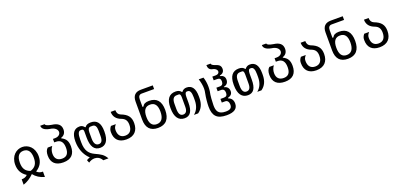

<svg xmlns="http://www.w3.org/2000/svg" viewBox="27 -1992 7171 3431"><g transform="rotate(-20 3612.5 -276.5)"><path d="M98.1 131.3C170.4 108.4 237.8 65.9 300.8 2.9C349.6 65.9 417 108.9 502.9 131.3V29.3C456.5 30.8 418 16.6 388.2 -14.2C480.5 -70.3 525.4 -148.9 525.4 -255.9C525.4 -423.8 414.1 -510.7 302.7 -510.7C190.9 -510.7 78.1 -422.9 78.1 -254.4C78.1 -148.9 122.1 -69.3 210 -14.2C184.1 14.6 146.5 29.3 98.1 29.3ZM300.8 -57.6C206.5 -88.4 168.5 -152.3 168.5 -260.3C168.5 -376 211.9 -440.4 300.3 -440.4C389.2 -440.4 434.1 -375 434.1 -258.8C434.1 -149.4 394 -87.9 300.8 -57.6Z M904.3 0C1055.2 0 1127.4 -78.1 1127.4 -223.1C1127.4 -322.8 1093.3 -379.4 1014.2 -416.5V-426.3C1076.7 -446.8 1105 -492.2 1105 -554.2C1105 -642.1 1047.9 -689.5 937.5 -702.6C859.9 -715.8 820.8 -734.4 820.8 -757.3H736.8C736.8 -700.2 784.2 -662.6 879.4 -645C973.1 -633.8 1015.6 -584.5 1015.6 -539.6C1015.6 -497.1 978 -458.5 910.2 -458.5H870.1V-392.6H900.9C991.7 -392.6 1035.6 -338.9 1035.6 -229C1035.6 -122.6 994.1 -70.8 905.3 -70.8C820.8 -70.8 770.5 -117.7 770.5 -210.4C770.5 -260.3 785.2 -304.2 814.9 -345.2H729.5C696.3 -315.9 680.2 -271.5 680.2 -209.5C680.2 -70.3 761.2 0 904.3 0Z M1585 207.5 1683.6 207C1632.3 119.1 1583 95.2 1478.5 46.4C1387.2 3.9 1323.7 -63.5 1323.7 -229V-282.2C1323.7 -385.3 1344.7 -436.5 1386.7 -436.5H1407.7C1431.6 -436.5 1443.4 -421.4 1443.4 -391.1V-276.9C1443.4 -104.5 1499 -19.5 1611.8 -19.5C1722.7 -19.5 1779.3 -102.1 1779.3 -266.6V-276.4C1779.3 -429.7 1721.2 -505.4 1604 -505.4C1549.8 -505.4 1511.7 -489.3 1492.2 -457.5H1482.4C1450.2 -495.6 1427.2 -505.4 1390.1 -505.4C1288.6 -505.4 1231 -431.6 1231 -278.8C1231 -140.6 1277.8 -15.6 1372.6 74.2V79.6C1345.2 85.4 1325.2 95.7 1312 109.9L1333.5 161.1C1366.7 136.7 1407.7 121.6 1448.2 121.6C1500.5 121.6 1552.2 146.5 1585 207.5ZM1609.9 -90.3C1553.2 -90.3 1521.5 -135.7 1521.5 -227.1V-347.7C1521.5 -406.7 1541 -436.5 1579.6 -436.5H1614.3C1662.6 -436.5 1687 -397.5 1687 -318.8V-215.3C1687 -129.4 1662.1 -90.3 1609.9 -90.3Z M2103.5 0C2255.4 0 2331.1 -86.9 2331.1 -229C2331.1 -343.3 2281.7 -408.2 2154.8 -456.1C2113.8 -472.7 2093.3 -507.3 2092.8 -559.6H2004.4C2004.9 -469.7 2052.7 -408.2 2147.9 -375C2214.4 -348.1 2240.2 -303.2 2240.2 -227.5C2240.2 -128.9 2195.8 -70.8 2107.4 -70.8C2018.6 -70.8 1974.6 -129.4 1974.6 -221.2C1974.6 -260.7 1982.9 -282.2 2016.1 -322.3H1923.3C1891.1 -281.2 1884.3 -254.9 1884.3 -213.9C1884.3 -80.1 1957.5 0 2103.5 0Z M2704.6 0C2857.9 0 2932.6 -90.8 2932.6 -259.3C2932.6 -429.2 2856.9 -510.7 2714.4 -510.7C2644.5 -510.7 2609.4 -491.2 2586.4 -448.2H2569.3V-591.8C2569.3 -648.9 2592.3 -677.7 2638.2 -677.7H2873.5V-747.6H2647.9C2539.6 -747.6 2485.4 -690.9 2485.8 -578.1V-239.3C2485.8 -79.6 2561 0 2704.6 0ZM2705.6 -71.3C2617.7 -71.3 2573.2 -132.3 2573.2 -256.8C2573.2 -380.9 2617.7 -441.4 2708.5 -441.4C2797.9 -441.4 2842.3 -382.8 2842.3 -260.7C2842.3 -137.2 2796.9 -71.3 2705.6 -71.3Z M3210 0C3316.9 0 3367.2 -75.2 3367.2 -240.2V-347.7C3367.2 -406.7 3380.9 -436.5 3407.7 -436.5H3423.8C3466.8 -436.5 3488.3 -390.6 3488.3 -299.3V-242.2C3488.3 -137.2 3453.6 -56.6 3384.8 0H3463.9C3541.5 -54.2 3580.6 -138.7 3580.6 -252.4V-285.2C3580.6 -432.6 3525.9 -505.4 3427.7 -505.4C3388.7 -505.4 3358.9 -493.7 3331.1 -457H3324.2C3298.3 -492.7 3262.7 -505.4 3214.8 -505.4C3094.7 -505.4 3032.2 -424.8 3032.2 -268.1V-253.4C3032.2 -85 3096.7 0 3210 0ZM3208 -70.8C3151.9 -70.8 3125 -115.2 3125 -210.9V-303.2C3125 -393.6 3154.3 -435.5 3212.9 -436L3255.4 -436.5C3278.3 -436.5 3288.6 -414.6 3288.6 -365.7V-189.5C3288.6 -110.4 3261.2 -70.8 3208 -70.8Z M3934.6 206.5C4076.7 206.5 4147 158.7 4147 59.6C4147 -5.9 4116.2 -49.8 4059.6 -67.9V-77.6C4119.6 -94.2 4147 -125.5 4147 -175.8C4147 -228.5 4117.2 -269 4059.6 -280.3V-290C4119.1 -299.3 4147 -339.8 4147 -393.6C4147 -447.8 4118.7 -479.5 4059.6 -493.2V-502.9C4118.7 -514.2 4147 -548.3 4147 -600.1C4147 -671.9 4092.3 -690.4 4070.3 -697.8C4020.5 -714.4 3978 -730.5 3978 -759.8H3897C3897.5 -701.7 3920.9 -667.5 3968.3 -656.2C4031.2 -645 4059.1 -611.3 4059.1 -582C4059.1 -554.7 4035.6 -530.8 3993.7 -530.8H3927.2V-460H3993.7C4039.1 -460 4059.1 -439 4059.1 -393.6C4059.1 -345.7 4037.1 -319.8 3994.6 -319.8H3927.2V-252.4H3994.6C4037.6 -252.4 4059.1 -223.6 4059.1 -175.8C4059.1 -128.9 4038.1 -106.4 3993.7 -106.4H3927.2V-37.1H3993.7C4037.6 -37.1 4059.1 2.4 4059.1 51.3C4059.1 113.3 4023.9 138.7 3941.4 138.7C3792 138.7 3771 55.2 3771 -43.9C3771 -100.6 3777.8 -226.1 3795.4 -301.3C3799.3 -329.6 3800.8 -357.9 3800.8 -383.8C3800.8 -448.2 3791.5 -508.8 3772.5 -567.9H3682.1C3704.1 -499.5 3715.3 -438.5 3715.3 -379.4C3715.3 -346.7 3711.9 -327.6 3706.5 -301.3C3688.5 -210.9 3679.7 -111.8 3679.7 -49.8C3679.7 124.5 3748.5 206.5 3934.6 206.5Z M4414.1 0C4521 0 4571.3 -75.2 4571.3 -240.2V-347.7C4571.3 -406.7 4585 -436.5 4611.8 -436.5H4627.9C4670.9 -436.5 4692.4 -390.6 4692.4 -299.3V-242.2C4692.4 -137.2 4657.7 -56.6 4588.9 0H4668C4745.6 -54.2 4784.7 -138.7 4784.7 -252.4V-285.2C4784.7 -432.6 4730 -505.4 4631.8 -505.4C4592.8 -505.4 4563 -493.7 4535.2 -457H4528.3C4502.4 -492.7 4466.8 -505.4 4418.9 -505.4C4298.8 -505.4 4236.3 -424.8 4236.3 -268.1V-253.4C4236.3 -85 4300.8 0 4414.1 0ZM4412.1 -70.8C4356 -70.8 4329.1 -115.2 4329.1 -210.9V-303.2C4329.1 -393.6 4358.4 -435.5 4417 -436L4459.5 -436.5C4482.4 -436.5 4492.7 -414.6 4492.7 -365.7V-189.5C4492.7 -110.4 4465.3 -70.8 4412.1 -70.8Z M5118.7 0C5269.5 0 5341.8 -78.1 5341.8 -223.1C5341.8 -322.8 5307.6 -379.4 5228.5 -416.5V-426.3C5291 -446.8 5319.3 -492.2 5319.3 -554.2C5319.3 -642.1 5262.2 -689.5 5151.9 -702.6C5074.2 -715.8 5035.2 -734.4 5035.2 -757.3H4951.2C4951.2 -700.2 4998.5 -662.6 5093.8 -645C5187.5 -633.8 5230 -584.5 5230 -539.6C5230 -497.1 5192.4 -458.5 5124.5 -458.5H5084.5V-392.6H5115.2C5206.1 -392.6 5250 -338.9 5250 -229C5250 -122.6 5208.5 -70.8 5119.6 -70.8C5035.2 -70.8 4984.9 -117.7 4984.9 -210.4C4984.9 -260.3 4999.5 -304.2 5029.3 -345.2H4943.8C4910.6 -315.9 4894.5 -271.5 4894.5 -209.5C4894.5 -70.3 4975.6 0 5118.7 0Z M5715.8 0C5867.7 0 5943.4 -86.9 5943.4 -229C5943.4 -343.3 5894 -408.2 5767.1 -456.1C5726.1 -472.7 5705.6 -507.3 5705.1 -559.6H5616.7C5617.2 -469.7 5665 -408.2 5760.3 -375C5826.7 -348.1 5852.5 -303.2 5852.5 -227.5C5852.5 -128.9 5808.1 -70.8 5719.7 -70.8C5630.9 -70.8 5586.9 -129.4 5586.9 -221.2C5586.9 -260.7 5595.2 -282.2 5628.4 -322.3H5535.6C5503.4 -281.2 5496.6 -254.9 5496.6 -213.9C5496.6 -80.1 5569.8 0 5715.8 0Z M6316.9 0C6470.2 0 6544.9 -90.8 6544.9 -259.3C6544.9 -429.2 6469.2 -510.7 6326.7 -510.7C6256.8 -510.7 6221.7 -491.2 6198.7 -448.2H6181.6V-591.8C6181.6 -648.9 6204.6 -677.7 6250.5 -677.7H6485.8V-747.6H6260.3C6151.9 -747.6 6097.7 -690.9 6098.1 -578.1V-239.3C6098.1 -79.6 6173.3 0 6316.9 0ZM6317.9 -71.3C6230 -71.3 6185.5 -132.3 6185.5 -256.8C6185.5 -380.9 6230 -441.4 6320.8 -441.4C6410.2 -441.4 6454.6 -382.8 6454.6 -260.7C6454.6 -137.2 6409.2 -71.3 6317.9 -71.3Z M6919.9 0C7071.8 0 7147.5 -86.9 7147.5 -229C7147.5 -343.3 7098.1 -408.2 6971.2 -456.1C6930.2 -472.7 6909.7 -507.3 6909.2 -559.6H6820.8C6821.3 -469.7 6869.1 -408.2 6964.4 -375C7030.8 -348.1 7056.6 -303.2 7056.6 -227.5C7056.6 -128.9 7012.2 -70.8 6923.8 -70.8C6835 -70.8 6791 -129.4 6791 -221.2C6791 -260.7 6799.3 -282.2 6832.5 -322.3H6739.7C6707.5 -281.2 6700.7 -254.9 6700.7 -213.9C6700.7 -80.1 6773.9 0 6919.9 0Z"/></g></svg>

Font: Hack
Style: Regular
Weight: 400
Monospace: yes
Designer: Christopher Simpkins
Foundry: Christopher Simpkins
Version: Version 2.010